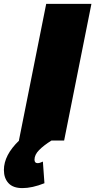

<svg xmlns="http://www.w3.org/2000/svg" viewBox="-102 -721 489 985"><path d="M367 -701 227 0H162Q122 25 98.5 49Q75 73 75 98Q75 116 91 116Q102 116 118 108L126 219Q63 244 13 244Q-35 244 -58.5 218.5Q-82 193 -82 151Q-82 75 -4 0H-5L135 -701Z"/></svg>

Font: Gontserrat Black
Style: Italic
Weight: 900
Italic angle: -11.3°
Designer: Julieta Ulanovsky
Foundry: Julieta Ulanovsky
Version: Version 6.001